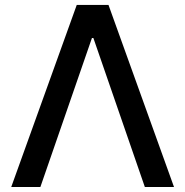

<svg xmlns="http://www.w3.org/2000/svg" viewBox="-20 -747 740 767"><path d="M141.3 0H24.9L286.6 -727.3H413.4L675.1 0H558.6L353 -595.2H347.3Z"/></svg>

Font: Inter Zeller Medium
Style: Regular
Weight: 500
Designer: Rasmus Andersson; Joe Bland
Foundry: zeller
Version: Version 3.015;git-dec3a8cb1